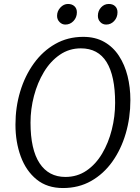

<svg xmlns="http://www.w3.org/2000/svg" viewBox="-20 -941 708 969"><path d="M298 8Q218 8 164.8 -35.2Q111.5 -78.5 84.8 -151.2Q58 -224 58 -312Q58 -400 82 -479.5Q106 -559 151 -621.2Q196 -683.5 259 -719.2Q322 -755 400 -755Q461 -755 506 -729.5Q551 -704 580.2 -659.2Q609.5 -614.5 623.8 -557.2Q638 -500 638 -436Q638 -347 614.5 -267Q591 -187 546.8 -125Q502.5 -63 439.8 -27.5Q377 8 298 8ZM310 -48Q370 -48 416.8 -80Q463.5 -112 495.5 -166Q527.5 -220 544.2 -286.5Q561 -353 561 -422Q561 -558 518 -627.5Q475 -697 388 -697Q329 -697 281.8 -664.5Q234.5 -632 201.8 -577.8Q169 -523.5 151.5 -457Q134 -390.5 134 -322Q134 -186.5 179.8 -117.2Q225.5 -48 310 -48ZM310 -817Q293 -817 280.5 -829.8Q268 -842.5 268 -861Q268 -885 284.8 -903Q301.5 -921 323 -921Q343.5 -921 355.8 -909.5Q368 -898 368 -879Q368 -853 351 -835Q334 -817 310 -817ZM516 -817Q498 -817 486 -829.8Q474 -842.5 474 -861Q474 -886 490 -903.5Q506 -921 529 -921Q549.5 -921 561.2 -909.5Q573 -898 573 -879Q573 -853 556.2 -835Q539.5 -817 516 -817Z"/></svg>

Font: Merriweather Sans Light
Style: Italic
Weight: 300
Italic angle: -7.5°
Designer: Eben Sorkin
Foundry: Eben Sorkin
Version: Version 2.001; ttfautohint (v1.8.3)